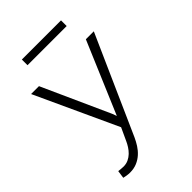

<svg xmlns="http://www.w3.org/2000/svg" viewBox="-267 -816 1134 1134"><g transform="rotate(-45 300.0 -249.0)"><path d="M293 -107.4 303.7 -78.6 494.6 -528.3H561L288.1 84.5Q277.3 108.4 262.7 131.3Q248 154.3 228 172.6Q208 190.9 181.9 202.1Q155.8 213.4 122.1 213.4Q110.4 213.4 96.2 211.2Q82 209 72.3 206.5L79.1 157.7Q87.4 158.7 99.9 159.9Q112.3 161.1 120.6 161.1Q143.1 161.1 161.6 152.3Q180.2 143.6 194.6 129.6Q209 115.7 220 98.4Q231 81.1 238.3 64.5L274.4 -13.7L37.1 -528.3H103ZM469.7 -663.6H142.6V-710.9H469.7Z"/></g></svg>

Font: Roboto Mono Light
Style: Regular
Weight: 300
Designer: Google
Version: Version 2.000985; 2015; ttfautohint (v1.3)